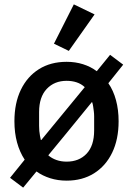

<svg xmlns="http://www.w3.org/2000/svg" viewBox="-20 -815 610 879"><path d="M86 44 26 -1 93 -84Q70 -119 58 -163Q46 -207 46 -260Q46 -343 75.5 -404Q105 -465 158.5 -498.5Q212 -532 285 -532Q325 -532 360 -521Q395 -510 423 -489L484 -564L544 -519L476 -434Q499 -401 511 -356.5Q523 -312 523 -260Q523 -177 493.5 -116Q464 -55 410.5 -21.5Q357 12 285 12Q245 12 210 1Q175 -10 147 -30ZM285 -75Q342 -75 376.5 -111.5Q411 -148 411 -218V-282Q411 -294 409.5 -305.5Q408 -317 406.5 -327.5Q405 -338 402 -347H400L285 -206L201 -104Q217 -90 238.5 -82.5Q260 -75 285 -75ZM285 -445Q229 -445 194 -408Q159 -371 159 -302V-239Q159 -227 160 -215.5Q161 -204 163 -193.5Q165 -183 167 -174H169L285 -315L368 -416Q352 -431 331 -438Q310 -445 285 -445ZM413 -749 295 -582 227 -615 318 -795Z"/></svg>

Font: IBM Plex Sans Medium
Style: Regular
Weight: 500
Designer: Mike Abbink, Paul van der Laan, Pieter van Rosmalen
Foundry: Bold Monday
Version: Version 3.201